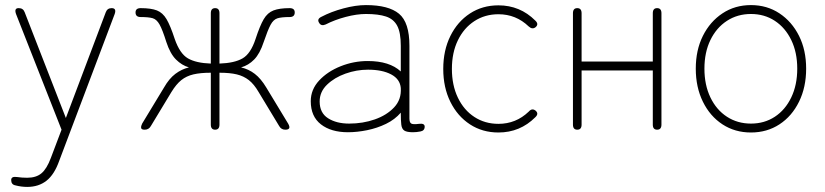

<svg xmlns="http://www.w3.org/2000/svg" viewBox="-20 -510 3243 755"><path d="M87 225Q64 225 41 219Q24 216 24 198Q24 183 46 186Q66 189 87 189Q122 189 143 171.5Q164 154 180 111L222 0L43 -455Q35 -478 53 -478H54Q71 -478 77 -462L239 -46L396 -462Q402 -478 419 -478Q439 -478 431 -455L213 122Q194 176 163 200.5Q132 225 87 225Z M549 0Q536 0 535 -7Q534 -14 539 -24L625 -166Q645 -201 669.5 -219.5Q694 -238 723 -245Q695 -253 672 -276Q649 -299 634 -345Q619 -393 607.5 -413.5Q596 -434 580 -438.5Q564 -443 533 -443Q513 -443 513 -461Q513 -478 533 -478Q574 -478 597 -469Q620 -460 635 -434.5Q650 -409 667 -357Q687 -299 719 -280.5Q751 -262 809 -260V-458Q809 -478 826 -478Q843 -478 843 -458V-260Q902 -262 934 -280.5Q966 -299 985 -357Q1002 -409 1017 -434.5Q1032 -460 1055.5 -469Q1079 -478 1119 -478Q1139 -478 1139 -461Q1139 -443 1119 -443Q1087 -443 1071 -438Q1055 -433 1044 -412.5Q1033 -392 1017 -345Q1002 -299 979.5 -276Q957 -253 928 -245Q958 -238 982 -219.5Q1006 -201 1027 -166L1113 -24Q1127 0 1102 0Q1086 0 1078 -14L997 -148Q979 -179 958.5 -195Q938 -211 911 -217.5Q884 -224 843 -224V-20Q843 0 826 0Q809 0 809 -20V-224Q768 -224 740.5 -217.5Q713 -211 693 -195Q673 -179 654 -148L573 -14Q565 0 549 0Z M1348 10Q1282 10 1242 -21Q1202 -52 1202 -112Q1202 -158 1235 -193.5Q1268 -229 1319.5 -249.5Q1371 -270 1426 -270Q1512 -270 1556 -229V-330Q1556 -382 1542 -408.5Q1528 -435 1498 -445Q1468 -455 1419 -455Q1383 -455 1339.5 -443.5Q1296 -432 1261 -414Q1243 -406 1235 -420Q1225 -435 1244 -444Q1282 -464 1330.5 -477Q1379 -490 1419 -490Q1508 -490 1549 -456Q1590 -422 1590 -330V-44Q1590 -28 1597.5 -24Q1605 -20 1627 -23Q1650 -26 1650 -12Q1650 4 1633 7Q1618 10 1604 10Q1580 10 1570 3.5Q1560 -3 1558 -20Q1556 -37 1556 -67Q1533 -40 1498 -23Q1463 -6 1423.5 2Q1384 10 1348 10ZM1353 -24Q1407 -24 1454 -40.5Q1501 -57 1530 -88Q1559 -119 1556 -164Q1553 -199 1518 -217.5Q1483 -236 1427 -236Q1382 -236 1338.5 -220.5Q1295 -205 1266 -177Q1237 -149 1237 -111Q1237 -66 1270 -45Q1303 -24 1353 -24Z M1940 11Q1877 11 1828 -21Q1779 -53 1751 -109.5Q1723 -166 1723 -239Q1723 -312 1751 -368.5Q1779 -425 1828 -457Q1877 -489 1940 -489Q2025 -489 2085 -429Q2100 -415 2086 -403Q2073 -393 2059 -406Q2009 -454 1940 -454Q1887 -454 1845.5 -427Q1804 -400 1780.5 -351.5Q1757 -303 1757 -239Q1757 -175 1780.5 -126Q1804 -77 1845.5 -50Q1887 -23 1940 -23Q2009 -23 2059 -71Q2072 -86 2086 -75Q2100 -63 2085 -49Q2025 11 1940 11Z M2250 0Q2233 0 2233 -20V-458Q2233 -478 2250 -478Q2267 -478 2267 -458V-268H2547V-458Q2547 -478 2564 -478Q2581 -478 2581 -458V-20Q2581 0 2564 0Q2547 0 2547 -20V-233H2267V-20Q2267 0 2250 0Z M2933 11Q2870 11 2821 -21Q2772 -53 2744 -110Q2716 -167 2716 -240Q2716 -313 2744 -369Q2772 -425 2821 -457.5Q2870 -490 2933 -490Q2996 -490 3045 -457.5Q3094 -425 3122 -369Q3150 -313 3150 -240Q3150 -167 3122 -110Q3094 -53 3045 -21Q2996 11 2933 11ZM2933 -24Q2986 -24 3027 -51Q3068 -78 3091.5 -127Q3115 -176 3115 -240Q3115 -304 3091.5 -352.5Q3068 -401 3027 -428Q2986 -455 2933 -455Q2880 -455 2838.5 -428Q2797 -401 2773.5 -352.5Q2750 -304 2750 -240Q2750 -176 2773.5 -127Q2797 -78 2838.5 -51Q2880 -24 2933 -24Z"/></svg>

Font: Zen Maru Gothic Light
Style: Regular
Weight: 300
Designer: Yoshimichi Ohira
Foundry: Positype
Version: Version 1.001